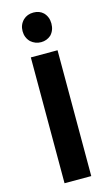

<svg xmlns="http://www.w3.org/2000/svg" viewBox="-131 -911 555 958"><g transform="rotate(-15 146.5 -431.5)"><path d="M147 -710Q117 -710 94 -730Q71 -753 71 -787Q71 -820 94 -843Q115 -863 147 -863Q178 -863 198 -844Q220 -821 220 -787Q220 -752 198 -729Q176 -710 147 -710ZM77 0V-650H215V0Z"/></g></svg>

Font: Arsenal
Style: Bold
Weight: 700
Designer: Andrij Shevchenko
Foundry: Stairsfor
Version: Version 2.001;PS 002.001;hotconv 1.0.88;makeotf.lib2.5.64775